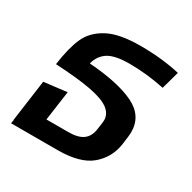

<svg xmlns="http://www.w3.org/2000/svg" viewBox="-133 -710 840 842"><g transform="rotate(30 286.5 -289.0)"><path d="M193 -400Q342 -389 421.5 -350.5Q501 -312 501 -230Q501 -221 499 -203L494 -164Q483 -92 428.5 -46Q374 0 260 0H25L28 -18H27L56 -228L172 -242L151 -92H261Q311 -92 336 -110.5Q361 -129 366 -167L371 -202Q372 -207 372 -215Q372 -248 342 -270Q312 -292 245.5 -304.5Q179 -317 66 -323Q78 -410 101 -462.5Q124 -515 182 -546.5Q240 -578 348 -578Q457 -578 548 -557L523 -467Q432 -486 346 -486Q272 -486 238 -464.5Q204 -443 193 -400Z"/></g></svg>

Font: FiraGO Medium
Style: Italic
Weight: 500
Italic angle: -8°
Designer: bBox Type GmbH
Foundry: bBox Type GmbH
Version: Version 1.001